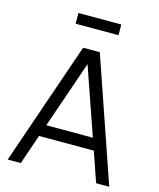

<svg xmlns="http://www.w3.org/2000/svg" viewBox="-130 -993 895 1084"><g transform="rotate(15 317.0 -451.0)"><path d="M442.5 -840V-902.5H192V-840ZM96.5 0 156.5 -174.5H476.5L537 0H613.5L365.5 -720H268L20 0ZM180.5 -243.5 316 -637 452.5 -243.5Z"/></g></svg>

Font: Manrope
Style: Regular
Weight: 400
Designer: Mikhail Sharanda
Foundry: Mikhail Sharanda
Version: Version 4.505